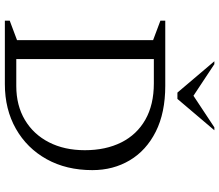

<svg xmlns="http://www.w3.org/2000/svg" viewBox="-76 -826 902 790"><g transform="rotate(90 375.0 -431.0)"><path d="M65 0V-20L145 -50V-610L65 -640V-660H333Q444 -660 521.5 -621Q599 -582 639.5 -514Q680 -446 680 -360Q680 -253 635 -172Q590 -91 510 -45.5Q430 0 326 0ZM323 -613H223V-47H334Q414 -47 473.5 -82.5Q533 -118 565.5 -181.5Q598 -245 598 -329Q598 -415 566 -479Q534 -543 472.5 -578Q411 -613 323 -613ZM361 -710 232 -862H244L374 -776L504 -862H516L387 -710Z"/></g></svg>

Font: Spectral Light
Style: Regular
Weight: 300
Designer: Jean-Baptiste Levee
Foundry: Production Type
Version: Version 2.001